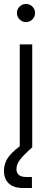

<svg xmlns="http://www.w3.org/2000/svg" viewBox="-36 -738 245 962"><path d="M63 0V-515.6H125.5V0ZM80.1 204.1Q32.7 204.1 8.3 181.4Q-16.1 158.7 -16.1 117.7Q-16.1 78.6 8.5 45.9Q33.2 13.2 89.8 -23.4L125.5 0Q81.5 39.1 64 62.5Q46.4 85.9 46.4 108.9Q46.4 126.5 57.6 137.7Q68.8 148.9 98.1 148.9H124V204.1ZM94.2 -627.4Q75.7 -627.4 62.3 -640.6Q48.8 -653.8 48.8 -672.9Q48.8 -691.9 62.3 -705.1Q75.7 -718.3 94.2 -718.3Q112.8 -718.3 126.2 -705.1Q139.6 -691.9 139.6 -672.9Q139.6 -653.8 126.2 -640.6Q112.8 -627.4 94.2 -627.4Z"/></svg>

Font: Inter Display Light
Style: Regular
Weight: 300
Designer: Rasmus Andersson
Foundry: rsms
Version: Version 4.000;git-a52131595